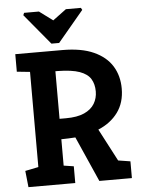

<svg xmlns="http://www.w3.org/2000/svg" viewBox="-60 -947 731 993"><g transform="rotate(-5 306.0 -450.0)"><path d="M103 -900H180L250 -848L320 -900H398L404 -889L270 -729H230L98 -888ZM47 0 38 -85 107 -99V-593L39 -600V-691H284Q382 -691 446 -662Q510 -633 541 -582.5Q572 -532 572 -466Q572 -393 535 -342.5Q498 -292 433 -265L521 -97L584 -87V0H415L311 -235Q294 -234 275.5 -233Q257 -232 238 -232V-95L290 -87V0ZM238 -338H271Q330 -338 366.5 -354.5Q403 -371 420 -399.5Q437 -428 437 -463Q437 -501 420.5 -528Q404 -555 363.5 -569.5Q323 -584 250 -585H238Z"/></g></svg>

Font: Kreon Light
Style: Bold
Weight: 700
Version: Version 2.002